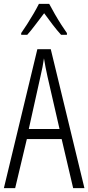

<svg xmlns="http://www.w3.org/2000/svg" viewBox="-20 -967 454 987"><path d="M356 0 297 -252H118L58 0H0L172 -714H241L414 0ZM224 -574Q218 -600 214 -622Q210 -644 206 -667Q200 -624 188 -574L128 -304H286ZM233 -947Q245 -924 262 -894.5Q279 -865 296 -838.5Q313 -812 324 -797V-788H294Q273 -811 250.5 -840.5Q228 -870 207 -899Q186 -872 162.5 -840.5Q139 -809 120 -788H89V-797Q103 -817 120 -843.5Q137 -870 153 -897.5Q169 -925 180 -947Z"/></svg>

Font: Noto Sans Ethiopic ExtraCondensed Light
Style: Regular
Weight: 300
Width: 2
Designer: Monotype Design Team
Foundry: Monotype Imaging Inc.
Version: Version 2.102; ttfautohint (v1.8.4.7-5d5b)